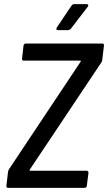

<svg xmlns="http://www.w3.org/2000/svg" viewBox="-20 -911 524 931"><path d="M261 -765H310C315 -765 319 -767 323 -771L406 -879C410 -885 408 -891 400 -891H339C334 -891 330 -888 327 -884L255 -777C251 -770 253 -765 261 -765ZM19 0H390C396 0 400 -4 401 -10L409 -73C409 -79 406 -83 400 -83H126C123 -83 123 -86 124 -88L472 -609C474 -613 476 -618 476 -622L484 -690C485 -696 482 -700 476 -700H105C100 -700 95 -696 94 -690L87 -627C86 -621 89 -617 95 -617H370C373 -617 372 -614 371 -612L24 -91C21 -87 20 -82 19 -78L11 -10C10 -4 14 0 19 0Z"/></svg>

Font: Barlow Semi Condensed Medium
Style: Italic
Weight: 500
Width: 4
Italic angle: -7°
Designer: Jeremy Tribby
Foundry: Tribby Type
Version: Version 1.422;hotconv 1.0.109;makeotfexe 2.5.65596